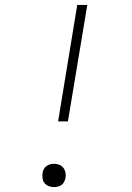

<svg xmlns="http://www.w3.org/2000/svg" viewBox="-20 -755 540 783"><path d="M217 -260 295 -735H336L257 -260ZM200 8Q189 8 178.5 4Q168 0 161.5 -8.5Q155 -17 153.5 -28Q152 -39 154 -51Q155 -59 159 -66Q163 -73 170 -78Q177 -83 184.5 -85Q192 -87 200 -87Q212 -87 222 -83Q232 -79 238.5 -70.5Q245 -62 247 -50.5Q249 -39 247 -28Q245 -20 241 -12.5Q237 -5 230.5 -0.5Q224 4 216 6Q208 8 200 8Z"/></svg>

Font: Iosevka Slab XLtObl
Style: Regular
Weight: 200
Italic angle: -9°
Monospace: yes
Designer: Belleve Invis
Foundry: Belleve Invis
Version: Version 11.1.1; ttfautohint (v1.8.3)